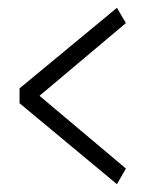

<svg xmlns="http://www.w3.org/2000/svg" viewBox="-20 -490 362 491"><path d="M302 -59 81 -245 302 -431 279 -470 30 -264V-226L279 -19Z"/></svg>

Font: Catamaran ExtraLight
Style: Regular
Weight: 250
Designer: Pria Ravichandran
Version: Version 2.000